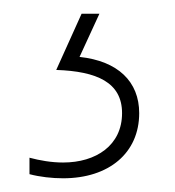

<svg xmlns="http://www.w3.org/2000/svg" viewBox="-20 -20 255 280"><path d="M183 145C183 99 152 69 96 63L125 0H99L62 82C121 84 158 100 158 145C158 192 120 217 72 217C55 217 38 214 23 210V234C38 238 56 240 72 240C139 240 183 203 183 145Z"/></svg>

Font: Noto Sans Kannada Condensed Thin
Style: Regular
Weight: 100
Width: 3
Designer: Jelle Bosma - Monotype Design Team
Foundry: Monotype Imaging Inc.
Version: Version 2.005